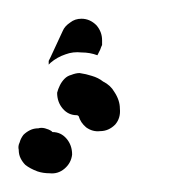

<svg xmlns="http://www.w3.org/2000/svg" viewBox="-35 -43 205 205"><path d="M13 94Q9 93 6 94Q1 94 -3 96Q-7 98 -10 101Q-13 105 -14 109Q-16 113 -15 117Q-15 122 -13 126Q-11 130 -8 133Q-3 137 5 140Q11 142 18 142Q27 143 34 137Q41 131 42 122Q42 112 36 105Q30 98 21 98Q20 97 20 97Q17 95 13 94ZM57 93Q64 98 72 97Q81 97 88 90Q94 83 93 73Q93 64 87 55Q83 48 75 44Q70 40 63 38Q57 36 50 35Q46 35 41 37Q37 38 34 41Q31 44 29 48Q27 52 26 56Q26 66 32 73Q38 80 47 80Q48 80 49 81Q51 88 57 93ZM35 15Q43 12 52 13Q61 13 69 16Q69 16 69 16L72 10Q73 7 74 5Q74 2 74 0Q74 -9 68 -16Q61 -23 52 -23Q45 -23 40 -19Q34 -15 32 -10L19 18Q18 20 17 22Q17 24 17 26Q18 25 19 24Q26 18 35 15Z"/></svg>

Font: FRB American Cursive Dashed Extrabold
Style: Bold Italic
Weight: 800
Italic angle: -25°
Version: Version 2.0;Modular Font Editor K font №1